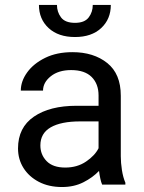

<svg xmlns="http://www.w3.org/2000/svg" viewBox="-20 -750 584 780"><path d="M395 0Q390.6 -9.8 387.5 -24.7Q384.3 -39.6 382.3 -55.7Q356.9 -28.8 318.8 -9.5Q280.8 9.8 231.9 9.8Q178.2 9.8 137.9 -11.2Q97.7 -32.2 75.4 -67.6Q53.2 -103 53.2 -147Q53.2 -231.9 117.7 -276.1Q182.1 -320.3 291 -320.3H380.4V-362.3Q380.4 -409.2 352.3 -437.3Q324.2 -465.3 269 -465.3Q217.8 -465.3 186.3 -440.2Q154.8 -415 154.8 -381.8H64.5Q64.5 -419.9 90.3 -455.8Q116.2 -491.7 163.3 -514.9Q210.4 -538.1 274.4 -538.1Q360.4 -538.1 415.5 -494.1Q470.7 -450.2 470.7 -361.3V-115.2Q470.7 -88.9 475.3 -59.1Q480 -29.3 489.3 -7.8V0ZM245.1 -69.3Q293.9 -69.3 329.8 -93.8Q365.7 -118.2 380.4 -147.9V-256.8H305.7Q228 -256.8 186 -232.7Q144 -208.5 144 -159.2Q144 -121.6 169.4 -95.5Q194.8 -69.3 245.1 -69.3ZM356.9 -730H430.2Q430.2 -672.4 391.1 -636Q352.1 -599.6 284.7 -599.6Q216.8 -599.6 177.5 -636Q138.2 -672.4 138.2 -730H211.4Q211.4 -701.2 228 -679.2Q244.6 -657.2 284.7 -657.2Q323.7 -657.2 340.3 -679.2Q356.9 -701.2 356.9 -730Z"/></svg>

Font: Vazirmatn RD UI FD
Style: Regular
Weight: 400
Designer: Saber Rastikerdar
Foundry: Saber Rastikerdar
Version: Version 33.003